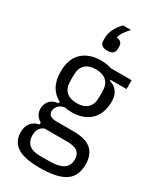

<svg xmlns="http://www.w3.org/2000/svg" viewBox="-242 -855 961 1147"><g transform="rotate(30 238.5 -281.0)"><path d="M470 58Q470 140 414.5 176Q359 212 243 212Q132 212 84.5 179Q37 146 37 84Q37 42 58 18Q79 -6 112 -12V-26Q92 -37 80.5 -54.5Q69 -72 69 -96Q69 -128 87.5 -151Q106 -174 148 -179V-190Q108 -210 85.5 -249.5Q63 -289 63 -349Q63 -437 111 -482Q159 -527 240 -527Q281 -527 312 -516H456V-455H346V-447Q380 -439 398.5 -412.5Q417 -386 417 -349Q417 -261 369 -216Q321 -171 240 -171Q216 -171 191 -176Q163 -171 148.5 -153.5Q134 -136 134 -118Q134 -98 148 -88Q162 -78 194 -78H307Q394 -78 432 -43Q470 -8 470 58ZM240 -233Q287 -233 313 -257Q339 -281 339 -331V-368Q339 -418 313 -442Q287 -466 240 -466Q193 -466 167 -442Q141 -418 141 -368V-331Q141 -281 167 -257Q193 -233 240 -233ZM399 63Q399 29 378 11.5Q357 -6 306 -6H149Q126 5 116.5 22Q107 39 107 65Q107 104 131 126.5Q155 149 208 149H274Q336 149 367.5 128.5Q399 108 399 63ZM241 -596Q191 -596 191 -636V-654Q191 -689 208 -720Q225 -751 248 -774H302Q282 -751 269.5 -733.5Q257 -716 251 -693Q271 -691 281 -681Q291 -671 291 -654V-636Q291 -596 241 -596Z"/></g></svg>

Font: IBM Plex Sans Condensed
Style: Regular
Weight: 400
Width: 3
Designer: Mike Abbink, Paul van der Laan, Pieter van Rosmalen
Foundry: Bold Monday
Version: Version 1.1